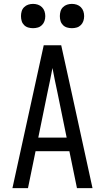

<svg xmlns="http://www.w3.org/2000/svg" viewBox="-20 -968 540 988"><path d="M44 0 205 -735H295L349 -490L456 0H376L337 -190H163L124 0ZM323 -260 276 -490Q269 -522 262.5 -554Q256 -586 250 -618Q244 -586 237.5 -554Q231 -522 224 -490L177 -260ZM350 -823Q337 -823 325 -826.5Q313 -830 304 -839Q295 -848 291.5 -860Q288 -872 288 -885Q288 -898 291.5 -910Q295 -922 304 -931Q313 -940 325 -944Q337 -948 350 -948Q363 -948 375 -944Q387 -940 396 -931Q405 -922 409 -910Q413 -898 413 -885Q413 -872 409 -860Q405 -848 396 -839Q387 -830 375 -826.5Q363 -823 350 -823ZM150 -823Q137 -823 125 -826.5Q113 -830 104 -839Q95 -848 91.5 -860Q88 -872 88 -885Q88 -898 91.5 -910Q95 -922 104 -931Q113 -940 125 -944Q137 -948 150 -948Q163 -948 175 -944Q187 -940 196 -931Q205 -922 209 -910Q213 -898 213 -885Q213 -872 209 -860Q205 -848 196 -839Q187 -830 175 -826.5Q163 -823 150 -823Z"/></svg>

Font: Iosevka www.saffi
Style: Regular
Weight: 400
Monospace: yes
Designer: Belleve Invis
Foundry: Belleve Invis
Version: Version 22.0.2; ttfautohint (v1.8.3)